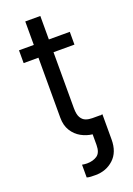

<svg xmlns="http://www.w3.org/2000/svg" viewBox="-165 -738 697 1004"><g transform="rotate(-20 183.0 -235.5)"><path d="M313.9 -545.5V-474.4H197.4V-163.4Q197.4 -127.8 207.9 -110.3Q218.4 -92.7 234.9 -86.8Q251.4 -81 269.9 -81H313.9V-79.9L326.7 -82.4V58.2Q326.7 128.6 285.5 166.5Q244.3 204.5 184.7 204.5Q171.9 204.5 158.9 204Q146 203.5 136.4 200.3V129.3Q141.7 130.3 148.8 131.2Q155.9 132.1 163.4 132.1Q197.4 132.1 220.2 116.5Q242.9 100.9 242.9 58.2V-1.1Q210.2 -4.6 180.6 -21.1Q150.9 -37.6 132.3 -67.5Q113.6 -97.3 113.6 -140.6V-474.4H31.2V-545.5H113.6V-676.1H197.4V-545.5Z"/></g></svg>

Font: Inter Zeller
Style: Regular
Weight: 400
Designer: Rasmus Andersson; Joe Bland
Foundry: zeller
Version: Version 3.015;git-dec3a8cb1